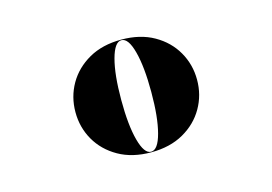

<svg xmlns="http://www.w3.org/2000/svg" viewBox="-52 -856 672 474"><g transform="rotate(-15 284.0 -619.0)"><path d="M129 -619Q129 -658 147.7 -690.7Q166.5 -723.4 201.3 -743.2Q236.1 -763 284.4 -763Q332.7 -763 367.5 -743.2Q402.3 -723.4 421 -690.7Q439.8 -658 439.8 -619Q439.8 -580 421 -547.3Q402.3 -514.6 367.5 -494.8Q332.7 -475 284.4 -475Q236.1 -475 201.3 -494.8Q166.5 -514.6 147.7 -547.3Q129 -580 129 -619ZM246 -619Q246 -554.2 256.5 -515.3Q267 -476.5 284.4 -476.5Q302.1 -476.5 312.4 -515.3Q322.8 -554.2 322.8 -619Q322.8 -683.8 312.4 -722.6Q302.1 -761.5 284.4 -761.5Q267 -761.5 256.5 -722.6Q246 -683.8 246 -619Z"/></g></svg>

Font: Bodoni* 72pt Fatface
Style: Regular
Weight: 900
Version: Version 2.3